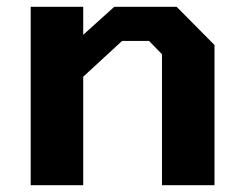

<svg xmlns="http://www.w3.org/2000/svg" viewBox="-20 -543 712 563"><path d="M70 0V-523H224V-441L315 -523H498L609 -411V0H455V-384L417 -423H338L224 -318V0Z"/></svg>

Font: Tomorrow SemiBold
Style: Regular
Weight: 600
Designer: Tony de Marco, Monica Rizzolli
Foundry: Just in Type
Version: Version 2.002